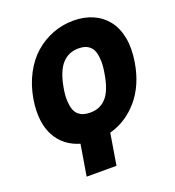

<svg xmlns="http://www.w3.org/2000/svg" viewBox="-163 -864 1086 1194"><g transform="rotate(-20 379.5 -267.0)"><path d="M728.7 -362.2Q704.9 -218.8 626.2 -126.4Q547.6 -34.1 436.1 -3.6L402 203.1H204.5L238.6 -2.5Q187.9 -17 149.1 -46.9Q110.4 -76.7 85.6 -122.2Q60.7 -167.6 53.6 -227.6Q46.5 -287.6 58.2 -362.2Q73.2 -451.3 111.2 -523.1Q149.1 -594.8 202.4 -641.2Q255.7 -687.5 320.8 -712.4Q386 -737.2 457.4 -737.2Q528.1 -737.2 584.5 -712.7Q641 -688.2 678.6 -640.8Q716.3 -593.4 729.9 -523.3Q743.6 -453.1 728.7 -362.2ZM528.4 -362.2Q536.6 -407.7 535.5 -441.6Q534.4 -475.5 527.5 -498.9Q520.6 -522.4 506 -536.8Q491.5 -551.1 472.7 -557.5Q453.8 -563.9 429 -563.9Q397.4 -563.9 371.3 -553.4Q345.2 -543 322.8 -519.9Q300.4 -496.8 284.1 -457Q267.8 -417.3 258.5 -362.2Q250.4 -316.4 252.1 -282.7Q253.9 -248.9 261.4 -226Q268.8 -203.1 284.1 -189.3Q299.4 -175.4 318.4 -169.4Q337.4 -163.4 362.2 -163.4Q393.8 -163.4 419 -173.1Q444.2 -182.9 466.1 -205.1Q487.9 -227.3 503.7 -266.7Q519.5 -306.1 528.4 -362.2Z"/></g></svg>

Font: Karasuma Gothic
Style: Italic
Weight: 900
Italic angle: -9.39999°
Designer: Rasmus Andersson / Ryoko Nishizuka
Foundry: Genbu
Version: Version 1.00